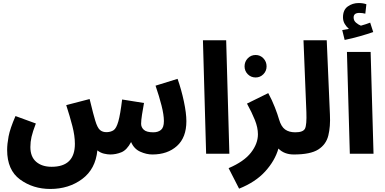

<svg xmlns="http://www.w3.org/2000/svg" viewBox="-20 -1012 2536 1264"><path d="M706 5Q743 5 779 -9.5Q815 -24 843 -77Q862 -32 903 -13.5Q944 5 983 5Q1083 5 1145 -51Q1207 -107 1207 -214Q1207 -267 1190.5 -344.5Q1174 -422 1149 -493L1004 -448Q1028 -378 1043.5 -317Q1059 -256 1059 -215Q1059 -173 1040 -157Q1021 -141 989 -141Q945 -141 927 -157.5Q909 -174 909 -197Q909 -220 915 -258Q921 -296 928 -334L784 -357Q772 -258 759 -212.5Q746 -167 728 -155Q710 -143 684 -142Q656 -141 638.5 -156Q621 -171 607 -218Q602 -234 593 -268Q584 -302 570 -360L416 -320Q440 -246 456.5 -182Q473 -118 473 -65Q473 86 320 86Q256 86 218 53Q180 20 180 -44Q180 -78 187.5 -111Q195 -144 216 -199L82 -248Q46 -165 36.5 -114Q27 -63 27 -25Q27 108 112.5 170Q198 232 311 232Q433 232 521 166.5Q609 101 621 -22Q641 -6 664.5 -0.5Q688 5 706 5Z M1337 0 1316 -747H1469L1490 0Z M1914 5Q1995 5 1995 -70Q1995 -99 1977.5 -120Q1960 -141 1924 -141Q1883 -141 1857 -159.5Q1831 -178 1817 -226Q1808 -258 1789.5 -305.5Q1771 -353 1746 -399L1606 -330Q1638 -272 1658 -222Q1678 -172 1678 -128Q1678 -66 1632 -7Q1586 52 1485 95L1554 230Q1662 187 1726 116.5Q1790 46 1813 -34Q1851 5 1914 5ZM1663 -502Q1693 -502 1714 -523.5Q1735 -545 1735 -575Q1735 -606 1714 -628Q1693 -650 1663 -650Q1632 -650 1611 -628Q1590 -606 1590 -575Q1590 -545 1611 -523.5Q1632 -502 1663 -502Z M1914 5Q2024 5 2075.5 -28Q2127 -61 2141.5 -120Q2156 -179 2152 -258L2131 -747H1978L1997 -274Q2000 -190 1988 -165.5Q1976 -141 1924 -141Z M2283 0 2264 -670H2420L2439 0ZM2437 -801 2417 -863Q2392 -853 2356 -843Q2340 -849 2324 -862.5Q2308 -876 2308 -897Q2308 -927 2346 -927Q2365 -927 2385 -922L2392 -984Q2371 -992 2341 -992Q2301 -992 2269.5 -969.5Q2238 -947 2238 -898Q2238 -874 2249.5 -854.5Q2261 -835 2277 -822Q2260 -819 2233 -814L2249 -749Q2298 -759 2349 -773.5Q2400 -788 2437 -801Z"/></svg>

Font: Noto Sans Arabic Condensed Extra
Style: Regular
Weight: 800
Width: 3
Designer: Nadine Chahine - Monotype Design Team
Foundry: Monotype Imaging Inc.
Version: Version 1.902